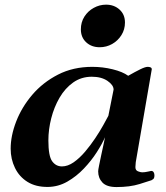

<svg xmlns="http://www.w3.org/2000/svg" viewBox="-20 -775 700 808"><path d="M181.6 11.7Q130.9 12.2 95.9 -9.5Q61 -31.2 43 -68.4Q24.9 -105.5 24.9 -149.4Q24.9 -203.6 48.1 -263.7Q71.3 -323.7 115.7 -376Q160.2 -428.2 223.9 -460.9Q287.6 -493.7 368.7 -493.7Q412.1 -493.7 454.1 -483.4Q496.1 -473.1 519.5 -456.1Q549.3 -473.1 570.3 -483.4Q591.3 -493.7 601.6 -493.7Q608.4 -493.7 613.5 -491.5Q618.7 -489.3 618.7 -483.4L551.3 -92.3Q549.8 -80.1 549.8 -71.8Q549.8 -58.1 560.8 -54Q571.8 -49.8 578.1 -49.8Q589.4 -49.8 601.8 -52.7Q614.3 -55.7 616.2 -55.7Q623.5 -55.7 626.7 -50Q629.9 -44.4 629.9 -37.6Q629.9 -25.4 625 -21.5Q620.1 -17.6 617.7 -16.6Q607.9 -13.2 567.4 -0.5Q526.9 12.2 470.2 12.2Q429.2 12.2 411.1 -6.8Q393.1 -25.9 393.1 -54.2Q393.1 -59.6 397 -78.9Q400.9 -98.1 406 -122.3Q411.1 -146.5 415.8 -167.5Q420.4 -188.5 421.9 -197.3Q409.7 -169.4 387 -134Q364.3 -98.6 333 -65.7Q301.8 -32.7 263.4 -10.7Q225.1 11.2 181.6 11.7ZM240.7 -74.7Q265.1 -74.7 290 -92Q314.9 -109.4 338.1 -136.7Q361.3 -164.1 381.1 -193.8Q400.9 -223.6 415 -249Q429.2 -274.4 436 -287.6L458 -397.9Q458 -417 432.4 -434.6Q406.7 -452.1 366.2 -452.1Q322.3 -452.1 288.1 -428Q253.9 -403.8 230.7 -364Q207.5 -324.2 195.6 -277.1Q183.6 -230 183.6 -184.1Q183.6 -118.2 199.5 -96.4Q215.3 -74.7 240.7 -74.7ZM399.4 -576.2Q365.2 -576.2 342.8 -596.9Q320.3 -617.7 320.3 -651.4Q320.3 -681.6 335.2 -705.1Q350.1 -728.5 374.5 -741.9Q398.9 -755.4 426.3 -755.4Q460.4 -755.4 483.2 -734.6Q505.9 -713.9 505.9 -680.2Q505.9 -650.9 491 -627.2Q476.1 -603.5 451.9 -589.8Q427.7 -576.2 399.4 -576.2Z"/></svg>

Font: Gelasio
Style: Bold Italic
Weight: 700
Italic angle: -8.5°
Designer: Eben Sorkin
Foundry: Eben Sorkin
Version: Version 1.008